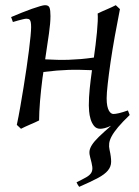

<svg xmlns="http://www.w3.org/2000/svg" viewBox="-20 -477 535 741"><path d="M322.8 -69.8Q322.8 -100.6 326.2 -134.3Q329.6 -168 335 -206.1Q311 -207 289.1 -207.5Q267.1 -208 244.6 -207.3Q222.2 -206.5 198.5 -204.6Q174.8 -202.6 147.5 -199.2Q146.5 -193.4 145.8 -187.5Q145 -181.6 144 -175.8Q141.1 -153.8 138.7 -131.1Q136.2 -108.4 134.5 -86.9Q132.8 -65.4 131.8 -46.1Q130.9 -26.9 130.9 -12.2Q124.5 -8.8 115 -4.6Q105.5 -0.5 95.5 3.9Q85.4 8.3 76.2 12.5Q66.9 16.6 61 20L44.9 4.9Q51.8 -27.3 58.3 -64.9Q64.9 -102.5 71 -140.4Q77.1 -178.2 82.5 -215.1Q87.9 -252 91.8 -283Q95.7 -314 97.9 -337.4Q100.1 -360.8 100.1 -372.1Q100.1 -383.3 98.9 -389.9Q97.7 -396.5 95.5 -399.7Q93.3 -402.8 89.8 -403.8Q86.4 -404.8 82 -404.8Q77.6 -404.8 69.1 -402.8Q60.5 -400.9 51.8 -398.4Q41.5 -395.5 29.8 -392.1L22.9 -411.1Q43.5 -419.9 64.2 -428.2Q85 -436.5 103 -442.9Q121.1 -449.2 134.5 -453.1Q147.9 -457 153.8 -457Q167.5 -457 171.1 -447.5Q174.8 -438 174.8 -415Q174.8 -388.7 168.9 -347.2Q163.1 -305.7 154.3 -248Q179.2 -246.6 201.4 -246.1Q223.6 -245.6 245.8 -246.3Q268.1 -247.1 291.5 -249Q314.9 -251 342.3 -254.9Q345.7 -278.8 348.9 -304.4Q352.1 -330.1 354.2 -353Q356.4 -376 357.2 -394.8Q357.9 -413.6 356.9 -424.8Q363.3 -428.2 372.8 -432.4Q382.3 -436.5 392.3 -440.9Q402.3 -445.3 411.6 -449.5Q420.9 -453.6 426.8 -457L442.9 -441.9Q432.6 -390.1 423.1 -337.2Q413.6 -284.2 406.7 -237.3Q399.9 -190.4 395.8 -153.6Q391.6 -116.7 391.6 -97.7Q391.6 -80.1 394 -68.4Q396.5 -56.6 400.4 -49.8Q404.3 -43 408.9 -40Q413.6 -37.1 417.5 -37.1Q425.8 -37.1 439.5 -40.3Q453.1 -43.5 473.6 -50.8L480.5 -33.2Q452.6 -6.3 436 13.4Q419.4 33.2 411.1 48.6Q402.8 64 401.4 76.4Q399.9 88.9 402.8 101.1Q409.2 129.4 408.9 147.7Q408.7 166 396.5 180.9Q384.3 195.8 357.9 210Q331.5 224.1 285.6 244.1Q282.7 240.2 279.8 235.4Q276.9 230.5 275.4 226.6Q299.3 214.8 313 207Q326.7 199.2 332.3 189.7Q337.9 180.2 336.2 166.7Q334.5 153.3 328.1 130.4Q324.2 117.2 325.4 106.2Q326.7 95.2 335.2 81.8Q343.8 68.4 361.6 51Q379.4 33.7 408.7 8.3Q394 15.1 383.8 17.6Q373.5 20 367.2 20Q351.6 20 342.8 8.8Q334 -2.4 329.6 -17.3Q325.2 -32.2 324 -47.4Q322.8 -62.5 322.8 -69.8Z"/></svg>

Font: Gentium Plus
Style: Italic
Weight: 400
Italic angle: -8°
Designer: J. Victor Gaultney, Annie Olsen, Iska Routamaa
Foundry: SIL International
Version: Version 1.510